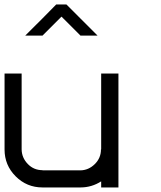

<svg xmlns="http://www.w3.org/2000/svg" viewBox="-20 -823 707 843"><path d="M424.2 -26.7Q382.5 0 333.3 0H166.7Q97.5 0 48.8 -48.8Q0 -97.5 0 -166.7V-500H75V-166.7Q75.8 -130 102.1 -102.9Q128.3 -75.8 166.7 -75.8V-75H333.3Q369.2 -75.8 396.2 -102.5Q423.3 -129.2 423.3 -166.7H424.2V-500H500V0H424.2ZM271.7 -803.3 408.3 -666.7H333.3L250 -750L166.7 -666.7H90.8Q174.2 -749.2 226.7 -803.3Z"/></svg>

Font: 0xA000-Squareish-Mono
Style: Squareish-Mono
Weight: 400
Version: Version 0.1